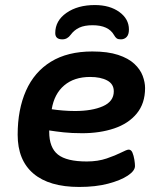

<svg xmlns="http://www.w3.org/2000/svg" viewBox="-20 -734 640 761"><path d="M294 7Q175 7 112.5 -46Q50 -99 50 -200Q50 -300 83 -374.5Q116 -449 182 -489.5Q248 -530 346 -530Q407 -530 448 -516.5Q489 -503 512.5 -481Q536 -459 545.5 -433.5Q555 -408 555 -385Q555 -324 522 -284Q489 -244 432.5 -225Q376 -206 306 -206Q264 -206 232 -209.5Q200 -213 175 -217V-212Q175 -149 209.5 -121.5Q244 -94 324 -94Q368 -94 403 -106Q438 -118 460.5 -129.5Q483 -141 490 -141Q500 -141 505 -129Q510 -117 512.5 -101.5Q515 -86 515 -76Q515 -57 486.5 -38Q458 -19 408.5 -6Q359 7 294 7ZM277 -294Q345 -294 388 -313Q431 -332 431 -372Q431 -401 405 -415Q379 -429 337 -429Q274 -429 234.5 -395.5Q195 -362 185 -301Q205 -298 229.5 -296Q254 -294 277 -294ZM356 -714Q415 -714 453 -686.5Q491 -659 491 -617Q491 -597 482 -587.5Q473 -578 459 -578Q448 -578 442.5 -582Q437 -586 432 -595Q410 -634 347 -634Q315 -634 294.5 -624.5Q274 -615 260 -596Q247 -578 227 -578Q199 -578 199 -603Q199 -652 243.5 -683Q288 -714 356 -714Z"/></svg>

Font: Asap Semi Expanded Semi Expanded SemiBold
Style: Italic
Weight: 600
Width: 6
Italic angle: -6°
Designer: Pablo Cosgaya
Foundry: Omnibus-Type
Version: Version 3.001; ttfautohint (v1.8.4.7-5d5b)